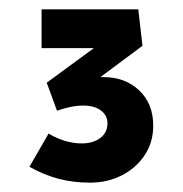

<svg xmlns="http://www.w3.org/2000/svg" viewBox="-20 -803 391 411"><path d="M173 -412Q136 -412 104.5 -420.5Q73 -429 43 -446L84 -517Q120 -496 155 -496Q179 -496 194.5 -507.5Q210 -519 210 -539Q210 -556 196 -566.5Q182 -577 158 -577Q145 -577 130.5 -574Q116 -571 102 -566L80 -626L181 -700H69V-783H276L285 -705L195 -638Q198 -638 201 -638Q248 -638 278 -609.5Q308 -581 308 -534Q308 -498 289.5 -470.5Q271 -443 240.5 -427.5Q210 -412 173 -412Z"/></svg>

Font: Lexend Deca SemiBold
Style: Regular
Weight: 600
Designer: Bonnie Shaver-Troup, Thomas Jockin
Foundry: Lexend
Version: Version 1.008; ttfautohint (v1.8.4.7-5d5b)